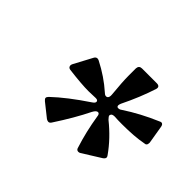

<svg xmlns="http://www.w3.org/2000/svg" viewBox="-78 -900 598 598"><g transform="rotate(45 221.0 -601.0)"><path d="M173 -439Q169 -439 164 -442L120 -477Q114 -482 114 -486Q114 -490 119 -495Q160 -534 226 -578Q235 -584 235 -589Q235 -596 225 -596L194 -595Q163 -595 107 -602Q100 -603 98 -608Q96 -613 99 -619L131 -679Q137 -691 149 -685Q196 -661 233 -628Q242 -619 249 -624Q254 -628 253 -639Q248 -691 248 -717V-750Q249 -763 262 -763H327Q334 -763 337 -759.5Q340 -756 338 -749Q321 -696 293 -639Q288 -627 293 -624Q294 -623 297 -623Q303 -623 308 -627Q358 -660 417 -685Q421 -687 423 -687Q430 -687 432 -677L442 -617V-615Q442 -603 431 -603Q395 -596 340 -596Q319 -596 308 -597Q296 -597 294 -591L293 -588Q293 -584 301 -576Q346 -540 377 -496Q380 -492 380 -489Q380 -484 373 -479L312 -441Q309 -439 305 -439Q297 -439 295 -448Q278 -501 269 -558Q268 -570 261 -570Q254 -570 247 -557Q222 -506 182 -445Q178 -439 173 -439Z"/></g></svg>

Font: Open Sauce Two Medium Italic
Style: Regular
Weight: 500
Italic angle: -10°
Designer: Alfredo Marco Pradil
Foundry: Creative Sauce Fz LLC
Version: Version 1.477